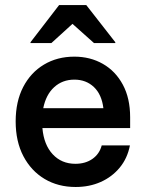

<svg xmlns="http://www.w3.org/2000/svg" viewBox="-20 -736 582 766"><path d="M281.7 10Q211.7 10 157.9 -22.1Q104.2 -54.2 73.3 -112.9Q42.5 -171.7 42.5 -251.7Q42.5 -330.8 72.5 -388.8Q102.5 -446.7 155.4 -478.3Q208.3 -510 276.7 -510Q340 -510 390.4 -481.2Q440.8 -452.5 470 -398.3Q499.2 -344.2 499.2 -268.3V-225H149.2Q155 -158.3 190.4 -120.4Q225.8 -82.5 280.8 -82.5Q320.8 -82.5 348.8 -102.1Q376.7 -121.7 385.8 -155.8H498.3Q488.3 -104.2 457.5 -67.1Q426.7 -30 381.7 -10Q336.7 10 281.7 10ZM152.5 -304.2H392.5Q385.8 -359.2 354.6 -388.8Q323.3 -418.3 276.7 -418.3Q229.2 -418.3 196.2 -388.3Q163.3 -358.3 152.5 -304.2ZM101.7 -564.2V-567.5L215.8 -715.8H324.2L440 -567.5V-564.2H355L269.2 -640.8L185 -564.2Z"/></svg>

Font: Funnel Sans Light Medium
Style: Regular
Weight: 500
Version: Version 1.000